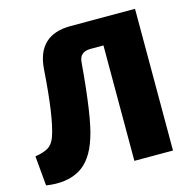

<svg xmlns="http://www.w3.org/2000/svg" viewBox="-103 -793 902 903"><g transform="rotate(-15 348.0 -341.0)"><path d="M632 -690V0H444V-562H381Q327 -562 324 -511Q302 -248 271 -156Q239 -54 174 -17.5Q109 19 13 4L0 -141Q40 -147 63 -160.5Q86 -174 98 -207Q129 -293 145 -527Q157 -690 318 -690Z"/></g></svg>

Font: Exo 2.0 Extra Bold
Style: Regular
Weight: 800
Designer: Natanael Gama
Version: Version 1.001;PS 001.001;hotconv 1.0.70;makeotf.lib2.5.58329